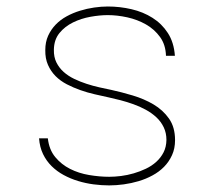

<svg xmlns="http://www.w3.org/2000/svg" viewBox="-20 -558 640 588"><path d="M489.7 -129.4Q489.7 -150.9 481.4 -168.2Q473.1 -185.5 459 -198.7Q444.8 -211.9 426.5 -221.9Q408.2 -231.9 388.2 -239Q368.2 -246.1 348.6 -251.2Q329.1 -256.3 312.5 -259.8Q292.5 -264.2 270 -269.3Q247.6 -274.4 226.1 -282Q204.6 -289.6 184.8 -299.8Q165 -310.1 150.4 -324.7Q135.7 -339.4 127 -359.1Q118.2 -378.9 118.7 -404.8Q118.7 -429.2 127.4 -448.5Q136.2 -467.8 150.6 -482.7Q165 -497.6 184.3 -508.1Q203.6 -518.6 224.9 -525.1Q246.1 -531.7 268.1 -534.9Q290 -538.1 310.1 -538.1Q347.2 -538.1 382.8 -529.8Q418.5 -521.5 447 -503.4Q475.6 -485.4 494.1 -456.8Q512.7 -428.2 515.6 -387.2H488.3Q487.3 -420.9 470.2 -444.6Q453.1 -468.3 427 -483.2Q400.9 -498 369.9 -504.9Q338.9 -511.7 310.1 -511.7Q285.6 -511.7 257.1 -506.6Q228.5 -501.5 203.6 -489.3Q178.7 -477.1 162.1 -456.8Q145.5 -436.5 145 -405.8Q144.5 -383.3 152.8 -366.7Q161.1 -350.1 175 -337.6Q189 -325.2 207.3 -316.4Q225.6 -307.6 245.1 -301.3Q264.6 -294.9 284.4 -290.5Q304.2 -286.1 320.8 -282.7Q352.1 -275.9 386.5 -265.6Q420.9 -255.4 450 -238.3Q479 -221.2 497.6 -194.8Q516.1 -168.5 516.1 -128.9Q516.1 -103 506.8 -82.8Q497.6 -62.5 482.4 -47.1Q467.3 -31.7 447 -20.8Q426.8 -9.8 404.5 -3.2Q382.3 3.4 359.1 6.6Q335.9 9.8 314.5 9.8Q291 9.8 266.6 6.6Q242.2 3.4 219 -3.7Q195.8 -10.7 175 -22Q154.3 -33.2 138.2 -49.1Q122.1 -64.9 111.8 -86.2Q101.6 -107.4 99.6 -134.3H126.5Q130.4 -99.6 149.2 -76.9Q168 -54.2 194.6 -40.8Q221.2 -27.3 252.9 -22Q284.7 -16.6 314.5 -16.6Q331.1 -16.6 350.6 -19Q370.1 -21.5 389.4 -27.1Q408.7 -32.7 426.8 -41.3Q444.8 -49.8 458.7 -62.5Q472.7 -75.2 481 -91.6Q489.3 -107.9 489.7 -129.4Z"/></svg>

Font: Roboto Mono Thin
Style: Regular
Weight: 250
Designer: Google
Version: Version 2.000985; 2015; ttfautohint (v1.3)